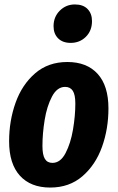

<svg xmlns="http://www.w3.org/2000/svg" viewBox="-20 -827 529 864"><path d="M21 -191Q21 -283 50 -364.5Q79 -446 138 -497Q197 -548 283 -548Q371 -548 419.5 -494.5Q468 -441 468 -339Q468 -247 439 -166Q410 -85 351 -34Q292 17 206 17Q118 17 69.5 -36.5Q21 -90 21 -191ZM319 -361Q319 -401 307.5 -418.5Q296 -436 273 -436Q237 -436 214 -392.5Q191 -349 181 -287.5Q171 -226 171 -170Q171 -130 182 -112Q193 -94 216 -94Q252 -94 275 -138Q298 -182 308.5 -244Q319 -306 319 -361ZM221 -709Q221 -751 249 -779Q277 -807 317 -807Q354 -807 374 -786.5Q394 -766 394 -732Q394 -689 366.5 -661.5Q339 -634 298 -634Q262 -634 241.5 -654.5Q221 -675 221 -709Z"/></svg>

Font: Fira Sans Extra Condensed
Style: Bold Italic
Weight: 700
Width: 3
Italic angle: -8°
Designer: Carrois Corporate & Edenspiekermann AG
Foundry: Carrois Corporate GbR & Edenspiekermann AG
Version: Version 4.203